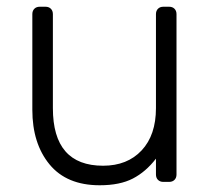

<svg xmlns="http://www.w3.org/2000/svg" viewBox="-20 -540 625 570"><path d="M98 -520H115Q125 -520 131 -514Q137 -508 137 -498V-219Q137 -48 286 -48Q358 -48 400.5 -93.5Q443 -139 443 -219V-498Q443 -508 449 -514Q455 -520 465 -520H482Q492 -520 498 -514Q504 -508 504 -498V-22Q504 -12 498 -6Q492 0 482 0H465Q455 0 449 -6Q443 -12 443 -22V-69Q413 -30 374.5 -10Q336 10 276 10Q178 10 127 -52Q76 -114 76 -214V-498Q76 -508 82 -514Q88 -520 98 -520Z"/></svg>

Font: Rubik
Style: Regular
Weight: 300
Designer: Hubert & Fischer
Foundry: Hubert & Fischer
Version: Version 1.100